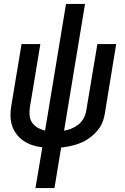

<svg xmlns="http://www.w3.org/2000/svg" viewBox="-20 -755 640 980"><path d="M161 205 196 -3Q170 -6 145.5 -14Q121 -22 100.5 -36Q80 -50 64.5 -70Q49 -90 41.5 -114Q34 -138 33.5 -164.5Q33 -191 38 -217L90 -530H186L132 -204Q129 -183 131.5 -163Q134 -143 145 -127.5Q156 -112 173.5 -102.5Q191 -93 210 -88L317 -735H414L307 -88Q326 -91 345.5 -99Q365 -107 381 -120Q397 -133 407 -151.5Q417 -170 420 -189L477 -530H573L515 -175Q512 -157 506 -139Q500 -121 489.5 -105Q479 -89 465 -75Q451 -61 435 -49.5Q419 -38 401.5 -30Q384 -22 365.5 -16.5Q347 -11 329 -7.5Q311 -4 292 -2L258 205Z"/></svg>

Font: Iosevka Curly Medium Extended
Style: Italic
Weight: 500
Width: 7
Italic angle: -9°
Monospace: yes
Designer: Belleve Invis
Foundry: Belleve Invis
Version: Version 11.1.0; ttfautohint (v1.8.3)